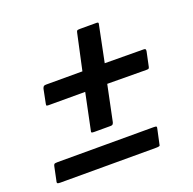

<svg xmlns="http://www.w3.org/2000/svg" viewBox="-92 -597 658 655"><g transform="rotate(-20 237.5 -269.0)"><path d="M188 -157Q181 -157 179 -158.5Q177 -160 179 -166L206 -296H73Q66 -296 65.5 -298Q65 -300 66 -305L76 -355Q78 -361 80.5 -363Q83 -365 89 -365H221L249 -494Q250 -500 252 -502Q254 -504 262 -504H323Q328 -504 329 -502Q330 -500 328 -493L302 -365L443 -364Q448 -364 449.5 -362Q451 -360 450 -354L439 -302Q438 -298 436.5 -296.5Q435 -295 428 -295L286 -296L259 -166Q257 -160 254.5 -158.5Q252 -157 247 -157ZM20 -34Q11 -34 9.5 -36.5Q8 -39 10 -45L20 -93Q21 -99 23.5 -101Q26 -103 36 -103H384Q392 -103 394 -101.5Q396 -100 394 -93L383 -42Q383 -37 380 -35.5Q377 -34 367 -34Z"/></g></svg>

Font: Glory Thin SemiBold
Style: Italic
Weight: 600
Italic angle: -12°
Version: Version 1.011